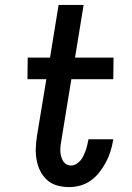

<svg xmlns="http://www.w3.org/2000/svg" viewBox="-20 -755 540 783"><path d="M262 8Q237 8 213.5 1.5Q190 -5 172.5 -20.5Q155 -36 144.5 -57Q134 -78 129.5 -102Q125 -126 126 -151Q127 -176 131 -202L169 -432H92L93 -520H184L219 -735H321L286 -520H443L442 -432H271L231 -187Q229 -176 227.5 -165Q226 -154 226 -142.5Q226 -131 228.5 -120.5Q231 -110 236 -100.5Q241 -91 250 -85.5Q259 -80 270 -80Q281 -80 291 -86Q301 -92 308.5 -101Q316 -110 320.5 -120Q325 -130 329 -140.5Q333 -151 335.5 -162Q338 -173 340 -183L341 -187H442L441 -181Q437 -158 430 -136Q423 -114 411.5 -92.5Q400 -71 385 -52Q370 -33 350.5 -19Q331 -5 308 1.5Q285 8 262 8Z"/></svg>

Font: Iosevka Semibold Oblique
Style: Regular
Weight: 600
Italic angle: -9°
Monospace: yes
Designer: Belleve Invis
Foundry: Belleve Invis
Version: Version 32.5.0; ttfautohint (v1.8.4)